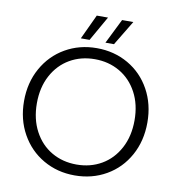

<svg xmlns="http://www.w3.org/2000/svg" viewBox="-95 -969 977 1061"><g transform="rotate(10 394.0 -438.5)"><path d="M48 -350Q48 -453 93.5 -534.5Q139 -616 218 -661.5Q297 -707 394 -707Q492 -707 571 -661.5Q650 -616 695 -534.5Q740 -453 740 -350Q740 -247 695 -165.5Q650 -84 571 -38.5Q492 7 394 7Q297 7 218 -38.5Q139 -84 93.5 -165.5Q48 -247 48 -350ZM668 -350Q668 -439 632 -506Q596 -573 534 -609Q472 -645 394 -645Q316 -645 254 -609Q192 -573 156 -506Q120 -439 120 -350Q120 -261 156 -193.5Q192 -126 254 -90Q316 -54 394 -54Q472 -54 534 -90Q596 -126 632 -193.5Q668 -261 668 -350ZM346 -745H297L362 -884H425ZM504 -884H567L483 -745H435Z"/></g></svg>

Font: Poppins-tnum Light
Style: Regular
Weight: 300
Designer: Ninad Kale (Devanagari), Jonny Pinhorn (Latin)
Foundry: Indian Type Foundry
Version: Version 4.004